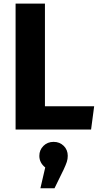

<svg xmlns="http://www.w3.org/2000/svg" viewBox="-20 -713 552 1057"><path d="M227.4 -693.2V-128H498.4L481.4 0H65.8V-693.2ZM275 68Q308.6 68 330.8 90Q353 112 353 145Q353 162.2 347.9 178Q342.8 193.8 329.8 221.8L326.4 228.6L280 323.6H202.4L229 208.8Q196.6 183 196.6 145Q196.6 112.6 219 90.3Q241.4 68 275 68Z"/></svg>

Font: Firava
Style: Regular
Weight: 400
Designer: Carrois Corporate & Edenspiekermann AG
Foundry: Greg Finn Gibson
Version: Version 5.000